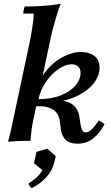

<svg xmlns="http://www.w3.org/2000/svg" viewBox="-20 -734 581 1001"><path d="M22 5Q28 -18 32 -33.5Q36 -49 39.5 -65.5Q43 -82 48 -106L135 -516Q143 -553 148.5 -590Q154 -627 156 -663H101Q101 -670 103.5 -681.5Q106 -693 109 -700Q153 -700 201 -703Q249 -706 296 -714Q286 -689 275 -652.5Q264 -616 254.5 -579.5Q245 -543 240 -516L153 -105Q147 -79 144 -53Q141 -27 139 0Q108 0 80.5 1Q53 2 22 5ZM298 -55 292 -102Q286 -143 258 -161.5Q230 -180 191 -180H165L173 -211H273Q330 -211 359 -188.5Q388 -166 394 -124L401 -79Q404 -65 409 -54.5Q414 -44 428 -44Q441 -44 457 -58.5Q473 -73 495 -106Q504 -102 511 -97.5Q518 -93 525 -86Q499 -38 465 -11.5Q431 15 385 15Q341 15 322 -5Q303 -25 298 -55ZM177 -199 178 -217Q248 -217 297.5 -237Q347 -257 373.5 -288.5Q400 -320 400 -353Q400 -376 387.5 -387.5Q375 -399 353 -399Q324 -399 287.5 -375.5Q251 -352 221 -309.5Q191 -267 179 -211H150Q170 -297 211.5 -352.5Q253 -408 304.5 -435.5Q356 -463 402 -463Q443 -463 471 -443Q499 -423 499 -381Q499 -341 471.5 -303.5Q444 -266 391 -238Q338 -210 260 -199ZM226 41 271 80 264 109Q253 156 221 190.5Q189 225 145 247Q132 237 129 222Q154 207 172 190Q190 173 201 153L157 117L170 58Z"/></svg>

Font: Poltawski Nowy Medium
Style: Italic
Weight: 500
Italic angle: -12°
Version: Version 1.001;gftools[0.9.25]